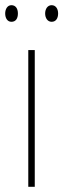

<svg xmlns="http://www.w3.org/2000/svg" viewBox="-32 -771 244 740"><path d="M-12 -719C-12 -702 -4 -687 12 -687C29 -687 37 -700 37 -719C37 -737 29 -751 12 -751C-4 -751 -12 -735 -12 -719ZM142 -719C142 -702 151 -687 167 -687C184 -687 192 -701 192 -719C192 -737 183 -751 167 -751C151 -751 142 -736 142 -719ZM102 -51V-578H77V-51Z"/></svg>

Font: Noto Sans Tamil UI Condensed Thin
Style: Regular
Weight: 100
Width: 3
Designer: Jelle Bosma - Monotype Design Team
Foundry: Monotype Imaging Inc.
Version: Version 2.004